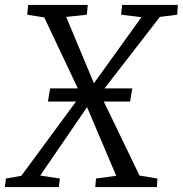

<svg xmlns="http://www.w3.org/2000/svg" viewBox="-51 -763 746 783"><path d="M-31 0 -27 -35 36 -46 279 -376 332 -423.5 526 -693 443 -703 447 -743H674.5L671.5 -703L601 -694L357.5 -379.5L304 -326L113 -47L193 -35L189 0ZM337.5 0 340.5 -35 423 -46 304 -326 279 -376 129.5 -692 60 -703 64 -743H307L303 -703L219 -694L332 -423.5L357.5 -379.5L518 -47L591 -35L589 0ZM488.5 -402.5 479.5 -349H144.5L153.5 -402.5Z"/></svg>

Font: Merriweather 7pt Light
Style: Italic
Weight: 300
Italic angle: -7.8°
Designer: Eben Sorkin
Foundry: Eben Sorkin
Version: Version 2.200;gftools[0.9.31]